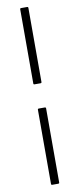

<svg xmlns="http://www.w3.org/2000/svg" viewBox="-110 -865 447 1086"><g transform="rotate(-10 114.0 -322.5)"><path d="M97 -392Q91 -392 91 -398V-824Q91 -830 97 -830H131Q138 -830 138 -824V-398Q138 -392 131 -392ZM97 185Q91 185 91 179V-247Q91 -253 97 -253H131Q138 -253 138 -247V179Q138 185 131 185Z"/></g></svg>

Font: Sofia Sans Semi Condensed Light
Style: Regular
Weight: 300
Designer: Botio Nikoltchev, Ani Petrova
Foundry: lettersoup
Version: Version 4.100; ttfautohint (v1.8.4.7-5d5b)